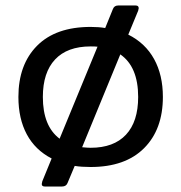

<svg xmlns="http://www.w3.org/2000/svg" viewBox="-20 -593 660 699"><path d="M573 -240Q573 -122 504.5 -53.5Q436 15 310 15Q276 15 252 11L226 73Q221 86 206 86H143Q132 86 132 77Q132 75 134 67L168 -16Q108 -47 77.5 -104Q47 -161 47 -240Q47 -358 115 -426.5Q183 -495 310 -495Q340 -495 363 -491L391 -560Q396 -573 410 -573H474Q485 -573 485 -563L483 -554L447 -467Q509 -436 541 -378Q573 -320 573 -240ZM197 -88 335 -423Q327 -424 310 -424Q225 -424 180.5 -376.5Q136 -329 136 -240Q136 -134 197 -88ZM483 -240Q483 -350 418 -395L279 -57Q299 -55 310 -55Q394 -55 438.5 -102.5Q483 -150 483 -240Z"/></svg>

Font: Mitr Light
Style: Regular
Weight: 300
Designer: Thanarat Vachiruckul
Foundry: Cadson Demak
Version: Version 1.002